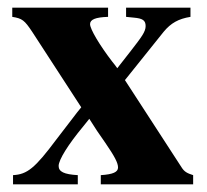

<svg xmlns="http://www.w3.org/2000/svg" viewBox="-20 -481 540 501"><path d="M484 0V-24C468 -29 461 -33 454 -44L306 -272L407 -398C426 -421 446 -432 477 -437V-461H309V-437L329 -435C352 -433 360 -428 360 -413C360 -398 349 -384 322 -349L286 -303C282 -309 277 -315 273 -320C240 -363 215 -405 215 -418C215 -430 229 -436 262 -437V-461H12V-437C38 -433 44 -428 64 -398L192 -201C177 -183 185 -192 170 -173L127 -117C71 -42 51 -26 14 -24V0H183V-24C147 -26 133 -33 133 -48C133 -64 158 -104 197 -151C203 -158 208 -165 213 -171C226 -150 240 -129 255 -108C279 -73 288 -56 288 -44C288 -32 275 -26 243 -24V0Z"/></svg>

Font: XITS Math
Style: Bold
Weight: 700
Designer: MicroPress Inc., with final additions and corrections provided by Coen Hoffman, Elsevier (retired)
Version: Version 1.302